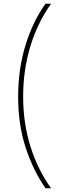

<svg xmlns="http://www.w3.org/2000/svg" viewBox="-20 -945 363 1037"><path d="M226 72Q159 -24 118.5 -148Q78 -272 78 -422Q78 -574 118.5 -703.5Q159 -833 226 -925H256Q183 -823 144 -695Q105 -567 105 -423Q105 -281 144 -155.5Q183 -30 256 72Z"/></svg>

Font: Noto Sans Oriya UI Thin
Style: Regular
Weight: 100
Designer: Amélie Bonet and Sol Matas
Foundry: Google LLC
Version: Version 2.000